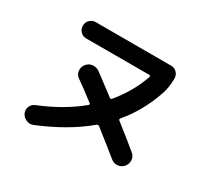

<svg xmlns="http://www.w3.org/2000/svg" viewBox="-153 -966 1305 1221"><g transform="rotate(30 500.0 -355.5)"><path d="M210 24.4Q185.5 34.2 160.6 22.9Q135.7 11.7 125 -11.7Q115.2 -36.1 125 -59.1Q134.8 -82 159.2 -91.8Q328.1 -160.2 450.2 -260.7Q459 -267.6 450.2 -275.4Q354.5 -348.6 314.5 -376Q292 -391.6 288.6 -418.5Q285.2 -445.3 302.2 -467.3Q319.3 -489.3 346.2 -492.7Q373 -496.1 396.5 -480.5Q496.1 -406.2 545.9 -368.2Q553.7 -361.3 561.5 -371.1Q654.3 -483.4 697.3 -609.4Q699.2 -613.3 696.3 -616.7Q693.4 -620.1 689.5 -620.1H226.6Q201.2 -620.1 184.1 -637.7Q167 -655.3 167 -680.2Q167 -705.1 184.6 -722.7Q202.1 -740.2 226.6 -740.2H780.3Q805.7 -740.2 822.8 -722.7Q839.8 -705.1 839.8 -679.7Q839.8 -615.2 822.3 -563.5Q768.6 -406.2 668.9 -288.1Q662.1 -279.3 669.9 -273.4Q794.9 -174.8 838.9 -137.7Q860.4 -121.1 862.3 -93.8Q864.3 -66.4 847.2 -45.4Q830.1 -24.4 802.7 -21.5Q775.4 -18.6 753.9 -36.1Q703.1 -78.1 576.2 -177.7Q567.4 -184.6 557.6 -177.7Q418 -60.5 210 24.4Z"/></g></svg>

Font: Rounded-X Mgen+ 1mn bold
Style: Bold
Weight: 700
Designer: [Source Han Sans]
Ryoko NISHIZUKA  (kana & ideographs); Paul D. Hunt (Latin, Greek & Cyrillic); Wenlong ZHANG  (bopomofo
Version: Version 1.059.20150602